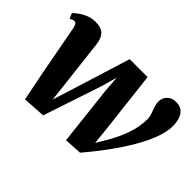

<svg xmlns="http://www.w3.org/2000/svg" viewBox="-113 -787 1030 1030"><g transform="rotate(45 402.0 -272.0)"><path d="M145.5 10 112 -157.5 58 -445Q54.5 -461.5 49.2 -468Q44 -474.5 36 -474.5Q27.5 -474.5 21.8 -471.5Q16 -468.5 9 -464L-4 -495Q4 -503.5 21.8 -517Q39.5 -530.5 64.8 -541.2Q90 -552 120 -552Q162.5 -552 182.5 -531.8Q202.5 -511.5 207.5 -473L240 -193L251 -94L289 -214.5L390 -539.5H526L567 -185.5L576.5 -90.5L613 -151.5Q630.5 -182 644 -211.5Q657.5 -241 666.8 -268.8Q676 -296.5 680.5 -323.8Q685 -351 685.5 -377Q685.5 -396.5 679 -415Q672.5 -433.5 666 -451.5Q659.5 -469.5 659.5 -488Q659.5 -515 678.2 -534.2Q697 -553.5 728.5 -553.5Q759 -553.5 776.2 -538.8Q793.5 -524 800.8 -500.5Q808 -477 808 -451Q808.5 -414.5 794.2 -370.5Q780 -326.5 755 -278.8Q730 -231 697.5 -182Q665 -133 628.8 -85.8Q592.5 -38.5 556.5 3.5L456 9.5L418 -328.5L411 -420.5L385 -328L275 2Z"/></g></svg>

Font: Merriweather 60pt ExtraBold
Style: Italic
Weight: 800
Italic angle: -7.8°
Version: Version 2.101